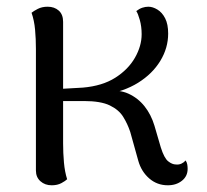

<svg xmlns="http://www.w3.org/2000/svg" viewBox="-20 -541 618 572"><path d="M480 11Q448 11 424.5 -9.5Q401 -30 392 -62L368 -148Q360 -172 347 -193Q334 -214 307 -227Q280 -240 230 -240H158L157 -276Q171 -277 192 -278Q213 -279 227 -280Q285 -285 323.5 -309.5Q362 -334 382 -369Q402 -404 402 -439Q402 -462 396.5 -481.5Q391 -501 386 -508Q395 -515 404 -518Q413 -521 422 -521Q435 -521 449 -512.5Q463 -504 472 -486.5Q481 -469 481 -441Q481 -398 457.5 -359.5Q434 -321 391.5 -294.5Q349 -268 290 -259L294 -269Q334 -275 362.5 -262Q391 -249 410.5 -224.5Q430 -200 440 -167L459 -102Q469 -70 481 -60.5Q493 -51 504 -51Q513 -50 520.5 -53.5Q528 -57 533 -63Q537 -57 538 -50.5Q539 -44 539 -38Q539 -16 522 -2.5Q505 11 480 11ZM134 11Q114 11 100.5 -1Q87 -13 87 -33V-395Q87 -425 84.5 -452.5Q82 -480 74 -503Q80 -508 92.5 -514.5Q105 -521 122 -521Q142 -521 155 -509.5Q168 -498 168 -476V-114Q168 -85 170.5 -57Q173 -29 180 -7Q175 -2 163 4.5Q151 11 134 11Z"/></svg>

Font: Arima
Style: Regular
Weight: 400
Designer: Joana Correia and Natanael Gama
Foundry: NDISCOVER
Version: Version 1.101;gftools[0.9.23]